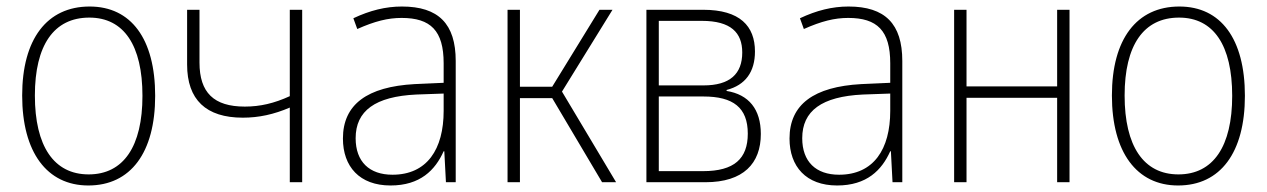

<svg xmlns="http://www.w3.org/2000/svg" viewBox="-20 -559 3887 589"><path d="M251 10C381 10 456 -91 456 -265C456 -440 382 -539 255 -539C124 -539 48 -439 48 -266C48 -92 124 10 251 10ZM252 -24C145 -24 87 -111 87 -266C87 -420 145 -505 254 -505C360 -505 417 -420 417 -265C417 -110 359 -24 252 -24Z M869 0H907V-529H869V-264C821 -242 778 -232 731 -232C636 -232 592 -275 592 -367V-529H554V-361C554 -253 612 -198 725 -198C774 -198 820 -208 869 -229Z M1178 10C1269 10 1315 -37 1341 -95H1343L1348 0H1378V-372C1378 -486 1325 -539 1213 -539C1163 -539 1115 -527 1064 -503L1076 -470C1130 -494 1170 -504 1212 -504C1301 -504 1341 -465 1341 -365V-305L1252 -301C1107 -293 1032 -239 1032 -134C1032 -48 1083 10 1178 10ZM1184 -23C1113 -23 1071 -63 1071 -135C1071 -219 1131 -263 1257 -269L1341 -272V-219C1341 -101 1290 -23 1184 -23Z M1537 0H1575V-258H1674L1827 0H1870L1704 -278L1859 -529H1819L1674 -293H1575V-529H1537Z M1963 0H2144C2261 0 2314 -58 2314 -148C2314 -224 2277 -269 2209 -280V-283C2267 -298 2296 -339 2296 -401C2296 -479 2250 -529 2137 -529H1963ZM2001 -297V-495H2133C2222 -495 2257 -459 2257 -398C2257 -332 2219 -297 2138 -297ZM2001 -34V-263H2138C2229 -263 2274 -229 2274 -149C2274 -72 2232 -34 2137 -34Z M2548 10C2639 10 2685 -37 2711 -95H2713L2718 0H2748V-372C2748 -486 2695 -539 2583 -539C2533 -539 2485 -527 2434 -503L2446 -470C2500 -494 2540 -504 2582 -504C2671 -504 2711 -465 2711 -365V-305L2622 -301C2477 -293 2402 -239 2402 -134C2402 -48 2453 10 2548 10ZM2554 -23C2483 -23 2441 -63 2441 -135C2441 -219 2501 -263 2627 -269L2711 -272V-219C2711 -101 2660 -23 2554 -23Z M2907 0H2945V-259H3223V0H3261V-529H3223V-294H2945V-529H2907Z M3594 10C3724 10 3799 -91 3799 -265C3799 -440 3725 -539 3598 -539C3467 -539 3391 -439 3391 -266C3391 -92 3467 10 3594 10ZM3595 -24C3488 -24 3430 -111 3430 -266C3430 -420 3488 -505 3597 -505C3703 -505 3760 -420 3760 -265C3760 -110 3702 -24 3595 -24Z"/></svg>

Font: Noto Sans SemiCondensed ExtraLight
Style: Regular
Weight: 200
Width: 4
Designer: Monotype Design Team
Foundry: Monotype Imaging Inc.
Version: Version 2.013